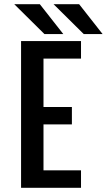

<svg xmlns="http://www.w3.org/2000/svg" viewBox="-20 -896 510 916"><path d="M469.5 -733.5H379.5L235.5 -876H357.5ZM282 -733.5H192L48 -876H170ZM366.5 -616.5H187.5V-385.5H323V-302.5H187.5V-83.5H366.5V0H80.5V-700H366.5Z"/></svg>

Font: League Mono Condensed Medium
Style: Regular
Weight: 500
Width: 1
Designer: Tyler Finck
Foundry: The League of Moveable Type / Tyler Finck
Version: Version 2.210